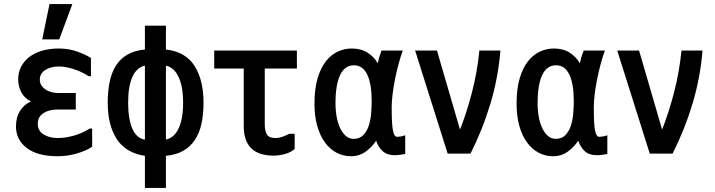

<svg xmlns="http://www.w3.org/2000/svg" viewBox="-20 -776 3540 950"><path d="M59 -150Q59 -196 79.5 -228Q100 -260 133 -274Q101 -290 85.5 -319.5Q70 -349 70 -383Q70 -418 84.5 -446Q99 -474 125 -494Q151 -514 188 -525Q225 -536 270 -536Q318 -536 359 -522Q400 -508 430 -489V-399H419Q383 -422 343.5 -434.5Q304 -447 270 -447Q232 -447 204.5 -430Q177 -413 177 -381Q177 -366 185 -353.5Q193 -341 205.5 -333Q218 -325 233.5 -320.5Q249 -316 265 -316H355V-234H263Q222 -234 194.5 -216Q167 -198 167 -163Q167 -129 195.5 -111Q224 -93 267 -93Q302 -93 344 -104.5Q386 -116 424 -140H436V-50Q408 -31 362 -17Q316 -3 265 -3Q165 -3 112 -44Q59 -85 59 -150ZM225 -756H338L273 -581H189Z M697 -5Q603 -19 558 -87.5Q513 -156 513 -268Q513 -324 522.5 -370.5Q532 -417 553.5 -451Q575 -485 610 -505.5Q645 -526 697 -531V-649H801V-531Q898 -520 942.5 -450Q987 -380 987 -268Q987 -210 977 -164Q967 -118 944.5 -84Q922 -50 887 -30Q852 -10 801 -5V154H697ZM886 -268Q886 -348 863.5 -395.5Q841 -443 801 -451V-86Q841 -93 863.5 -140Q886 -187 886 -268ZM614 -268Q614 -188 634.5 -140Q655 -92 697 -85V-451Q657 -443 635.5 -396.5Q614 -350 614 -268Z M1438 -114V-39Q1421 -23 1391.5 -14.5Q1362 -6 1334 -6Q1186 -6 1186 -152V-437H1040V-526H1449V-437H1290V-160Q1290 -127 1301 -110Q1312 -93 1344 -93Q1360 -93 1377 -99Q1394 -105 1411 -114Z M1985 -14Q1973 -12 1959 -10Q1945 -8 1933 -8Q1895 -8 1873 -28.5Q1851 -49 1841 -80Q1823 -51 1791 -27Q1759 -3 1717 -3Q1678 -3 1645 -20.5Q1612 -38 1587.5 -71.5Q1563 -105 1549.5 -153.5Q1536 -202 1536 -263Q1536 -337 1551.5 -389Q1567 -441 1593 -473.5Q1619 -506 1652 -521Q1685 -536 1720 -536Q1766 -536 1798.5 -515.5Q1831 -495 1849 -463Q1856 -496 1868 -526H1973Q1962 -496 1952 -459Q1942 -422 1934.5 -384Q1927 -346 1922.5 -310Q1918 -274 1918 -247Q1918 -203 1919.5 -174.5Q1921 -146 1924.5 -129.5Q1928 -113 1933 -106Q1938 -99 1945 -99Q1950 -99 1961.5 -100.5Q1973 -102 1985 -107ZM1819 -276Q1819 -361 1797 -407Q1775 -453 1731 -453Q1686 -453 1663 -405Q1640 -357 1640 -266Q1640 -229 1646 -197Q1652 -165 1663.5 -141Q1675 -117 1691.5 -103Q1708 -89 1730 -89Q1760 -89 1778 -108Q1796 -127 1805 -155.5Q1814 -184 1816.5 -216.5Q1819 -249 1819 -276Z M2034 -526H2142L2256 -135Q2288 -215 2314.5 -316Q2341 -417 2352 -526H2456Q2445 -391 2406.5 -263Q2368 -135 2308 -16H2195Z M2985 -14Q2973 -12 2959 -10Q2945 -8 2933 -8Q2895 -8 2873 -28.5Q2851 -49 2841 -80Q2823 -51 2791 -27Q2759 -3 2717 -3Q2678 -3 2645 -20.5Q2612 -38 2587.5 -71.5Q2563 -105 2549.5 -153.5Q2536 -202 2536 -263Q2536 -337 2551.5 -389Q2567 -441 2593 -473.5Q2619 -506 2652 -521Q2685 -536 2720 -536Q2766 -536 2798.5 -515.5Q2831 -495 2849 -463Q2856 -496 2868 -526H2973Q2962 -496 2952 -459Q2942 -422 2934.5 -384Q2927 -346 2922.5 -310Q2918 -274 2918 -247Q2918 -203 2919.5 -174.5Q2921 -146 2924.5 -129.5Q2928 -113 2933 -106Q2938 -99 2945 -99Q2950 -99 2961.5 -100.5Q2973 -102 2985 -107ZM2819 -276Q2819 -361 2797 -407Q2775 -453 2731 -453Q2686 -453 2663 -405Q2640 -357 2640 -266Q2640 -229 2646 -197Q2652 -165 2663.5 -141Q2675 -117 2691.5 -103Q2708 -89 2730 -89Q2760 -89 2778 -108Q2796 -127 2805 -155.5Q2814 -184 2816.5 -216.5Q2819 -249 2819 -276Z M3034 -526H3142L3256 -135Q3288 -215 3314.5 -316Q3341 -417 3352 -526H3456Q3445 -391 3406.5 -263Q3368 -135 3308 -16H3195Z"/></svg>

Font: D2Coding ligature
Style: Bold
Weight: 700
Monospace: yes
Designer: Yong-Rak Park; Jeong-Hwan Yoon; Sang-Min Lee;
Foundry: NHN Corporation
Version: Version 1.3.2; Build 20180524